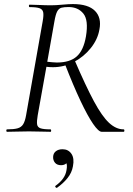

<svg xmlns="http://www.w3.org/2000/svg" viewBox="-20 -648 653 944"><path d="M15 0Q11 0 11 -6Q11 -12 15 -12Q48 -12 66.4 -17.1Q84.8 -22.2 94 -37.2Q103.2 -52.2 108.2 -81L190 -544Q195.2 -573 192.4 -587.5Q189.6 -602 174.6 -607.5Q159.6 -613 126 -613Q122 -613 122 -619Q122 -625 126 -625Q147.4 -625 174.5 -623.5Q201.6 -622 231.2 -622Q254.2 -622 286.2 -625Q318.2 -628 338.2 -628Q413.8 -628 447 -594.5Q480.2 -561 468.8 -503Q460.4 -454 426.2 -411.4Q392 -368.8 343.4 -343.2Q294.8 -317.6 240.2 -317.6Q234 -317.6 224.5 -318.1Q215 -318.6 208.2 -319.6L165.4 -81Q160.4 -52.2 162.3 -37.2Q164.2 -22.2 179.6 -17.1Q195 -12 227.6 -12Q231.6 -12 231.6 -6Q231.6 0 228.6 0Q206.2 0 180.1 -1Q154 -2 122.4 -2Q93.4 -2 64.9 -1Q36.4 0 15 0ZM480 0Q464.6 0 437.7 -39Q410.8 -78 375.7 -152.3Q340.6 -226.6 299.2 -333L347.2 -351.2Q401.8 -224.6 441.6 -150.5Q481.4 -76.4 516 -44.2Q550.6 -12 587.8 -12Q591.6 -12 591.6 -6Q591.6 0 587.8 0Q546 0 519.6 0Q493.2 0 480 0ZM259.4 -340.6Q324 -340.6 357.5 -370.8Q391 -401 402.6 -469Q416 -549.2 389.8 -581.3Q363.6 -613.4 317.2 -613.4Q295.2 -613.4 282.2 -610Q269.2 -606.6 261.3 -591.9Q253.4 -577.2 247.4 -542L212.4 -344.4Q223.2 -343.4 236.2 -342Q249.2 -340.6 259.4 -340.6ZM260.6 275Q256.6 277 253.1 272.5Q249.6 268 253.6 265Q276.6 248.6 290.2 229.3Q303.8 210 307 188.4Q312 161.8 304.5 150.6Q297 139.4 286.6 136.8L314.8 127.4Q315.8 146.2 306.1 155.2Q296.4 164.2 280.4 164.2Q260.6 164.2 250.5 152.2Q240.4 140.2 241.2 123Q242 105.6 254.5 95.7Q267 85.8 287.6 85.8Q316 85.8 331.2 108.2Q346.4 130.6 338.6 169.6Q333.2 201 312.2 227.2Q291.2 253.4 260.6 275Z"/></svg>

Font: Cormorant Light
Style: Italic
Weight: 300
Italic angle: -10°
Designer: Christian Thalmann (Catharsis Fonts)
Foundry: Catharsis Fonts
Version: Version 4.000